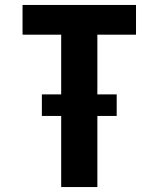

<svg xmlns="http://www.w3.org/2000/svg" viewBox="-20 -755 640 775"><path d="M227 0V-287H149V-374H227V-615H71V-735H529V-615H373V-374H451V-287H373V0Z"/></svg>

Font: Iosevka Aile Heavy
Style: Regular
Weight: 900
Designer: Belleve Invis
Foundry: Belleve Invis
Version: Version 31.1.0; ttfautohint (v1.8.4)